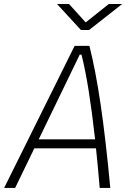

<svg xmlns="http://www.w3.org/2000/svg" viewBox="-32 -918 638 938"><path d="M-11.7 0 332.5 -693.8H404.8Q434.6 -577.1 459.5 -408.4Q484.4 -239.7 506.8 0H455.1Q446.3 -105 437 -193.4H135.7L42 0ZM157.2 -237.3H432.6Q417.5 -372.1 401.4 -473.6Q385.3 -575.2 366.2 -650.9H357.4ZM363.3 -771.5 246.6 -898.4H305.2L386.7 -808.6L499.5 -898.4H564.9L403.3 -771.5Z"/></svg>

Font: Cascadia Code ExtraLight
Style: Italic
Weight: 200
Italic angle: -10°
Monospace: yes
Designer: Aaron Bell
Foundry: Saja Typeworks
Version: Version 2404.023; ttfautohint (v1.8.4)